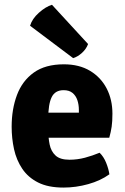

<svg xmlns="http://www.w3.org/2000/svg" viewBox="-20 -790 536 824"><path d="M130 -199V-306.5H318.5V-318Q318.5 -341 312 -360.2Q305.5 -379.5 291.2 -391.2Q277 -403 253 -403Q216.5 -403 201.8 -373Q187 -343 187 -280.5V-233.5Q187 -199.5 193 -170Q199 -140.5 218.5 -122.5Q238 -104.5 278 -104.5Q312 -104.5 344.8 -113.2Q377.5 -122 407.5 -134.5Q425 -117.5 435.5 -91.5Q446 -65.5 449.5 -42Q411.5 -14.5 358.8 0.2Q306 15 252.5 15Q186.5 15 143.5 -6.8Q100.5 -28.5 75.5 -65.8Q50.5 -103 40.2 -149.8Q30 -196.5 30 -246Q30 -321.5 52.8 -382.2Q75.5 -443 125 -478.5Q174.5 -514 254 -514Q320 -514 366.5 -486Q413 -458 437.8 -410.2Q462.5 -362.5 462.5 -302Q462.5 -268.5 459.2 -246.2Q456 -224 449 -199ZM203 -769.5Q175.5 -761 146.8 -735.2Q118 -709.5 109 -679.5L294 -540.5Q313.5 -546.5 331.8 -563Q350 -579.5 358 -601Z"/></svg>

Font: Signika
Style: Bold
Weight: 700
Designer: Anna Giedry
Foundry: Anna Giedry
Version: Version 2.001